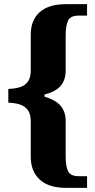

<svg xmlns="http://www.w3.org/2000/svg" viewBox="-20 -780 459 924"><path d="M298 124Q214 124 171 84Q128 44 128 -25V-195Q128 -232 113.5 -251Q99 -270 74.5 -277.5Q50 -285 20 -286V-352Q50 -353 74.5 -360Q99 -367 113.5 -386Q128 -405 128 -442V-613Q128 -683 171 -721.5Q214 -760 298 -760H399V-705H359Q319 -705 307.5 -680.5Q296 -656 296 -610V-440Q296 -396 272.5 -367.5Q249 -339 194 -325V-315Q248 -299 272 -270.5Q296 -242 296 -198V-27Q296 19 307.5 43.5Q319 68 359 68H399V124Z"/></svg>

Font: Noto Serif Thai SemiCondensed ExtraBold
Style: Regular
Weight: 800
Width: 4
Designer: Monotype Design Team
Foundry: Monotype Imaging Inc.
Version: Version 2.002; ttfautohint (v1.8.4.7-5d5b)